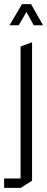

<svg xmlns="http://www.w3.org/2000/svg" viewBox="-51 -713 229 934"><path d="M49 201V-487L104 -507H105V166L50 201ZM-31 201V155H49V201ZM113 -590 60 -688 100 -693 158 -591V-590ZM-4 -590V-591L56 -693H100L40 -590Z"/></svg>

Font: Foldit Light
Style: Regular
Weight: 300
Version: Version 1.003